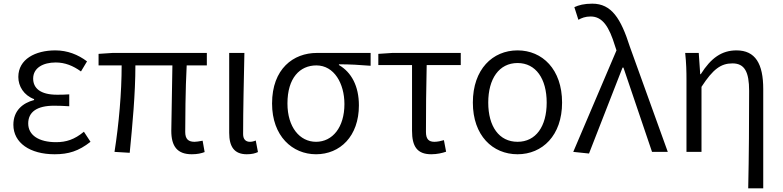

<svg xmlns="http://www.w3.org/2000/svg" viewBox="-20 -829 4272 1048"><path d="M278 13C354 13 409 -4 474 -55L438 -110C386 -67 341 -53 286 -53C192 -53 134 -91 134 -155C134 -218 182 -252 275 -252C302 -252 326 -251 358 -249V-314C331 -312 313 -312 291 -312C200 -312 161 -348 161 -400C161 -459 216 -488 284 -488C335 -488 379 -470 422 -439L455 -494C406 -531 348 -554 282 -554C173 -554 80 -506 80 -409C80 -358 110 -309 166 -288V-283C105 -267 53 -226 53 -148C53 -49 144 13 278 13Z M1027 13C1057 13 1079 8 1097 1L1086 -61C1065 -57 1051 -55 1042 -55C1008 -55 991 -70 991 -109C991 -165 992 -345 999 -472H1109V-540H594L518 -535V-472H644C644 -323 629 -153 605 0L688 5C703 -148 719 -317 719 -472H921C920 -350 915 -174 915 -115C915 -31 947 13 1027 13Z M1327 13C1355 13 1373 8 1388 1L1376 -62C1364 -57 1354 -55 1344 -55C1322 -55 1307 -68 1307 -97C1307 -234 1311 -391 1314 -540H1231V-104C1231 -28 1259 13 1327 13Z M1705 13C1836 13 1939 -85 1939 -254C1939 -359 1898 -435 1830 -474V-478C1890 -478 1941 -475 2003 -470V-540H1709C1582 -540 1465 -454 1465 -264C1465 -86 1576 13 1705 13ZM1705 -55C1616 -55 1549 -135 1549 -264C1549 -404 1617 -472 1707 -472C1804 -472 1860 -373 1860 -261C1860 -134 1795 -55 1705 -55Z M2334 13C2366 13 2395 6 2415 -1L2403 -64C2386 -59 2368 -55 2351 -55C2320 -55 2305 -70 2305 -109C2305 -224 2306 -348 2309 -474H2495V-540H2121L2045 -535V-474H2229V-115C2229 -31 2256 13 2334 13Z M2805 13C2940 13 3048 -89 3048 -269C3048 -451 2940 -554 2805 -554C2669 -554 2561 -451 2561 -269C2561 -89 2669 13 2805 13ZM2805 -55C2704 -55 2645 -139 2645 -269C2645 -399 2704 -485 2805 -485C2905 -485 2964 -399 2964 -269C2964 -139 2905 -55 2805 -55Z M3195 9 3378 -460H3383L3539 0H3625L3418 -574C3369 -728 3318 -809 3213 -809C3168 -809 3139 -801 3115 -790L3137 -721C3155 -731 3175 -739 3204 -739C3269 -739 3305 -683 3337 -578L3345 -554L3109 0Z M4064 199H4146V-343C4146 -481 4103 -554 4000 -554C3920 -554 3861 -513 3805 -424H3802L3794 -540H3720C3726 -484 3727 -438 3727 -395V0H3809V-355C3872 -452 3915 -483 3978 -483C4044 -483 4069 -437 4069 -333C4069 -172 4068 22 4064 199Z"/></svg>

Font: Noto Sans CJK SC DemiLight
Style: Regular
Weight: 350
Designer: Ryoko NISHIZUKA 西塚涼子 (kana, bopomofo & ideographs); Paul D. Hunt (Latin, Greek & Cyrillic); Sandoll Communications 산돌커뮤니
Foundry: Adobe
Version: Version 2.004;hotconv 1.0.118;makeotfexe 2.5.65603